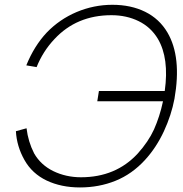

<svg xmlns="http://www.w3.org/2000/svg" viewBox="-20 -786 782 821"><path d="M600 -102Q544.5 -41.5 474 -13Q403.5 15.5 322 15.5Q281.5 15.5 245.8 8Q210 0.5 179.5 -14Q149 -28.5 125 -50.5Q101 -72.5 84.5 -102Q51.5 -160.5 48 -225L93.5 -237.5Q97 -208.5 105 -182Q113 -155.5 126 -130Q154 -81 207.5 -54.5Q262 -28 326 -28Q475 -28 568.5 -129Q614.5 -180 638.5 -232.5Q650.5 -259.5 660.2 -289.5Q670 -319.5 677 -353H396L403 -397H684.5Q704 -537 655 -620Q625 -670 573 -695.5Q521 -721 456.5 -721Q307.5 -721 212.5 -618.5Q163.5 -566.5 136.5 -499L92.5 -506.5Q126 -589.5 180 -647Q234.5 -703.5 307.5 -734.5Q381.5 -765.5 460.5 -765.5Q540 -765.5 600.8 -735.5Q661.5 -705.5 696 -647Q757.5 -542.5 726 -363.5Q713 -294.5 681 -225Q648.5 -155 600 -102Z"/></svg>

Font: Russisch Sans ExtraLight
Style: Italic
Weight: 200
Width: 4
Italic angle: -10°
Designer: Michael Sharanda (font) & Cristiano Sobral (main changes)
Foundry: Michael Sharanda
Version: Version 2.00;September 8, 2020;FontCreator 13.0.0.2681 64-bi